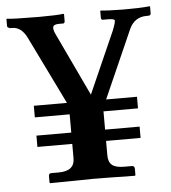

<svg xmlns="http://www.w3.org/2000/svg" viewBox="-53 -617 588 660"><g transform="rotate(-5 241.0 -287.0)"><path d="M417 -166V-127H297.9V-77.1Q297.9 -54.2 310.5 -43.7Q323.2 -33.2 353 -33.2H378.9Q387.7 -33.2 388.2 -23.9V-1L386.2 1Q280.3 -1 241.2 -1L94.2 1L91.8 -1V-23.9Q91.8 -32.7 100.1 -33.2H126Q181.2 -33.2 181.2 -77.1V-127H61V-166H181.2V-229H61V-269H175.3L62 -501Q43 -542 9.8 -542H2.9Q-6.8 -544.9 -6.8 -549.8V-573.2L-5.9 -575.2Q11.2 -572.3 104 -571.8Q168.9 -571.8 189.9 -575.2L191.9 -573.2V-550.8Q191.9 -542 186 -542H171.9Q152.8 -542 150.9 -532.5Q148.9 -522.9 159.2 -502.9L259.8 -290L354 -502.9Q366.2 -533.7 363.5 -538.3Q360.8 -543 338.9 -543H323.2Q317.4 -543 316.9 -549.8V-573.2L318.8 -575.2Q342.8 -572.3 397 -571.8Q459 -571.8 487.8 -575.2L488.8 -573.2V-550.8Q488.8 -543 480 -543H474.1Q431.2 -543 413.1 -501L310.5 -269H417V-229H297.9V-166Z"/></g></svg>

Font: Linux Libertine
Style: Semibold
Weight: 600
Designer: Philipp H. Poll
Foundry: Philipp H. Poll
Version: Version 5.1.2 ; ttfautohint (v0.9)